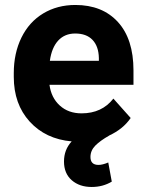

<svg xmlns="http://www.w3.org/2000/svg" viewBox="-20 -558 581 769"><path d="M503.4 -85.4Q473.1 -41 417 -15.1H417.5Q381.3 5.4 361.8 25.1Q342.3 44.9 342.3 70.8Q342.3 102.5 374.5 102.5Q390.6 102.5 413.6 92.8L427.7 169.4Q392.1 190.9 347.2 190.9Q298.3 190.9 267.3 163.8Q236.3 136.7 236.3 88.9Q236.3 41.5 267.1 8.3Q162.6 -1 98.9 -71Q35.2 -141.1 35.2 -250V-265.1Q35.2 -344.7 65.9 -407.5Q96.7 -470.2 153.1 -504.2Q209.5 -538.1 281.7 -538.1Q390.1 -538.1 452.4 -469.7Q514.6 -401.4 514.6 -275.9V-218.3H178.2Q185.1 -166.5 219.5 -135.3Q253.9 -104 306.6 -104Q388.2 -104 434.1 -163.1ZM281.2 -423.8Q239.3 -423.8 213.1 -395.5Q187 -367.2 179.7 -314.5H376V-325.7Q375 -372.6 350.6 -398.2Q326.2 -423.8 281.2 -423.8Z"/></svg>

Font: Roboto
Style: Bold
Weight: 700
Designer: Google
Version: Version 2.134; 2016; ttfautohint (v1.6)